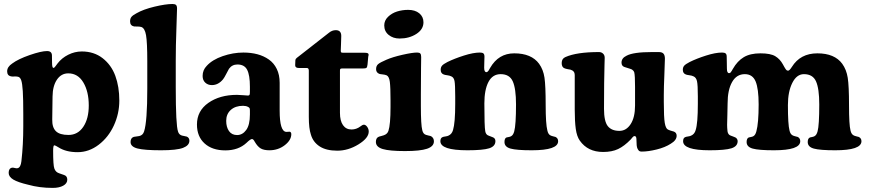

<svg xmlns="http://www.w3.org/2000/svg" viewBox="-20 -730 4263 942"><path d="M94.2 -111.8V-169.4Q94.2 -244.6 91.8 -282.7Q89.4 -320.8 84.2 -335.9Q79.1 -351.1 68.4 -353.5Q59.6 -355.5 49.3 -354.7Q39.1 -354 33.2 -355.5Q15.1 -359.4 15.1 -380.4Q15.1 -401.9 40 -418.5Q69.3 -440.4 126 -460Q182.6 -479.5 210.9 -479.5Q234.9 -479.5 234.9 -457Q234.9 -452.1 235.1 -440.9Q235.4 -429.7 235.4 -422.4Q235.4 -409.7 237.1 -403.1Q238.8 -396.5 242.7 -397Q244.1 -397 245.4 -397.7Q246.6 -398.4 248.5 -400.6Q250.5 -402.8 252 -404.8Q253.4 -406.7 256.6 -410.9Q259.8 -415 262.2 -418.5Q282.7 -445.3 314.7 -461.4Q346.7 -477.5 381.3 -477.5Q440.9 -477.5 483.4 -444.6Q525.9 -411.6 545.7 -358.2Q565.4 -304.7 565.4 -236.3Q565.4 -172.9 538.8 -114.7Q512.2 -56.6 464.4 -20Q416.5 16.6 360.8 16.6Q303.7 16.6 266.6 -7.3Q251 -17.1 246.6 -17.1Q240.7 -17.1 240.7 9.3Q240.7 81.1 246.6 96.7Q252.9 115.2 271.5 120.6Q277.8 123 293.9 128.4Q310.1 133.3 310.1 151.4Q310.1 169.9 290.3 180.9Q270.5 191.9 238.8 191.9Q173.3 191.9 118.2 176.3Q67.9 164.6 45.2 150.9Q22.5 137.2 22.5 118.2Q22.5 96.2 38.6 92.8Q43.9 91.8 52.5 94.2Q61 96.7 66.4 95.2Q81.5 91.8 85 61Q94.2 -18.6 94.2 -111.8ZM315.9 -67.9Q361.8 -67.9 388.7 -107.9Q415.5 -147.9 415.5 -212.4Q415.5 -280.8 388.9 -325.4Q362.3 -370.1 314.9 -370.1Q280.3 -370.1 259.3 -339.1Q238.3 -308.1 237.8 -256.3L236.3 -144Q235.4 -105 254.2 -86.4Q272.9 -67.9 315.9 -67.9Z M702.6 -295.4V-428.7Q702.6 -522.5 696.5 -557.4Q690.4 -592.3 672.9 -597.7Q663.1 -600.1 652.8 -599.9Q642.6 -599.6 638.2 -600.1Q618.2 -604 618.2 -625Q618.2 -639.2 625.2 -647.5Q632.3 -655.8 649.9 -665Q683.1 -684.1 738 -697.3Q793 -710.4 826.2 -710.4Q838.4 -710.4 843.5 -705.8Q848.6 -701.2 848.6 -688Q848.6 -672.4 845.5 -589.4Q842.3 -506.3 842.3 -432.6V-301.8Q842.3 -115.7 853.5 -84.5Q857.9 -69.3 872.6 -64.9Q877 -63.5 885 -62.3Q893.1 -61 897 -59.6Q909.2 -53.7 909.2 -39.6Q909.2 -16.6 878.2 -4.6Q847.2 7.3 770 7.3Q688.5 7.3 654.5 -1.5Q620.6 -10.3 620.6 -33.2Q620.6 -53.7 636.7 -58.6Q640.6 -59.6 649.9 -60.5Q659.2 -61.5 663.1 -62.5Q681.2 -66.4 687 -85.4Q702.6 -133.3 702.6 -295.4Z M974.1 -357.4Q974.1 -386.2 994.1 -406.7Q1021.5 -437 1072.5 -454.6Q1123.5 -472.2 1174.3 -472.2Q1211.4 -472.2 1242.7 -463.9Q1273.9 -455.6 1298.8 -438.2Q1323.7 -420.9 1337.9 -391.8Q1352.1 -362.8 1352.1 -323.7V-187Q1352.1 -85.9 1383.8 -83Q1387.7 -82.5 1393.1 -83.3Q1398.4 -84 1399.9 -84Q1409.2 -83 1409.2 -71.8Q1409.2 -42.5 1377 -17.6Q1344.7 7.3 1301.8 7.3Q1274.9 7.3 1259.5 -1.5Q1244.1 -10.3 1230 -34.2Q1223.1 -47.9 1216.3 -47.9Q1208.5 -47.9 1189 -28.8Q1149.4 7.8 1085.4 7.8Q1021.5 7.8 983.9 -26.1Q946.3 -60.1 946.3 -119.1Q946.3 -186 1002.4 -225.3Q1058.6 -264.6 1142.6 -264.6Q1153.8 -264.6 1173.3 -262.9Q1192.9 -261.2 1196.3 -261.2Q1202.6 -261.2 1204.3 -264.6Q1206.1 -268.1 1206.1 -280.8V-304.7Q1206.1 -361.3 1192.6 -387.5Q1179.2 -413.6 1145 -413.6Q1118.7 -413.6 1103.5 -392.6Q1100.6 -388.2 1090.6 -368.4Q1080.6 -348.6 1074.2 -340.8Q1050.8 -312.5 1019.5 -312.5Q1000 -312.5 987.1 -324.5Q974.1 -336.4 974.1 -357.4ZM1206.1 -168V-187Q1206.1 -195.3 1204.6 -199Q1203.1 -202.6 1196.8 -205.6Q1187 -210.9 1172.4 -210.9Q1134.8 -210.9 1112.3 -190.7Q1089.8 -170.4 1089.8 -137.2Q1089.8 -106.4 1103.5 -86.9Q1117.2 -67.4 1143.1 -67.4Q1169.9 -67.4 1188 -92.3Q1206.1 -117.2 1206.1 -168Z M1647.9 -176.3Q1647.9 -137.2 1662.8 -116Q1677.7 -94.7 1704.6 -94.7Q1728.5 -94.7 1748.5 -109.9Q1750 -110.8 1752.7 -112.8Q1755.4 -114.7 1757.1 -115.7Q1758.8 -116.7 1761 -117.4Q1763.2 -118.2 1765.1 -118.2Q1773.9 -118.2 1781.5 -107.7Q1789.1 -97.2 1789.1 -84.5Q1789.1 -52.7 1738.8 -21.7Q1688.5 9.3 1634.8 9.3Q1580.6 9.3 1548.3 -11.7Q1516.1 -32.7 1505.4 -69.3Q1495.1 -99.6 1495.1 -156.7V-383.8Q1495.1 -396.5 1484.9 -396.5H1445.8Q1428.2 -396.5 1428.2 -409.7Q1428.2 -423.8 1429.2 -434.6Q1430.2 -441.9 1436.5 -446.3L1593.3 -568.8Q1608.9 -582 1627.4 -582Q1654.3 -582 1654.3 -553.7Q1654.3 -543.9 1653.1 -513.7Q1651.9 -483.4 1651.9 -481.9Q1651.9 -474.1 1654.3 -472.7Q1656.7 -471.2 1666 -471.2H1768.1Q1779.8 -471.2 1784.2 -469Q1788.6 -466.8 1788.6 -460.9Q1788.6 -460.4 1787.8 -457Q1787.1 -453.6 1786.6 -451.7L1783.2 -413.6Q1781.7 -399.9 1777.6 -397Q1773.4 -394 1758.8 -394H1657.7Q1651.9 -394 1649.9 -391.8Q1647.9 -389.6 1647.9 -383.8Z M1865.2 -605.5Q1865.2 -629.4 1883.8 -647.5Q1902.3 -665.5 1928.2 -673.6Q1954.1 -681.6 1982.4 -681.6Q2016.6 -681.6 2037.1 -664.8Q2057.6 -647.9 2057.6 -620.6Q2057.6 -585.9 2022.7 -563.5Q1987.8 -541 1940.4 -541Q1908.7 -541 1887 -558.6Q1865.2 -576.2 1865.2 -605.5ZM1896 -205.6V-236.8Q1896 -302.2 1892.6 -328.4Q1889.2 -354.5 1877 -360.4Q1869.1 -363.8 1856.7 -365Q1844.2 -366.2 1840.8 -367.7Q1825.2 -374 1825.2 -390.6Q1825.2 -406.7 1835.2 -415.3Q1845.2 -423.8 1876 -437Q1906.2 -450.2 1954.6 -461.2Q2002.9 -472.2 2026.4 -472.2Q2038.1 -472.2 2042.2 -467.3Q2046.4 -462.4 2046.4 -450.2Q2046.4 -443.8 2045.7 -396.5Q2044.9 -349.1 2044.9 -266.1V-209.5Q2044.9 -116.7 2051.8 -91.3Q2055.7 -72.8 2069.8 -68.4Q2074.7 -66.4 2082.8 -64.9Q2090.8 -63.5 2095.2 -61.5Q2108.9 -53.2 2108.9 -36.6Q2108.9 -11.7 2075.2 -0.2Q2041.5 11.2 1966.8 11.2Q1891.6 11.2 1857.9 1.2Q1824.2 -8.8 1824.2 -33.7Q1824.2 -52.2 1836.4 -58.1Q1840.8 -60.5 1850.1 -62.5Q1859.4 -64.5 1863.3 -66.4Q1880.4 -72.3 1885.7 -87.9Q1896 -118.7 1896 -205.6Z M2213.4 -220.7V-256.8Q2213.4 -314.5 2210 -332.5Q2206.5 -350.6 2193.8 -355.5Q2186 -359.4 2174.3 -360.8Q2162.6 -362.3 2157.7 -364.3Q2142.1 -369.6 2142.1 -387.7Q2142.1 -399.9 2148.7 -407.7Q2155.3 -415.5 2175.3 -425.8Q2209 -442.4 2255.6 -457.3Q2302.2 -472.2 2334.5 -472.2Q2346.7 -472.2 2351.8 -467.8Q2356.9 -463.4 2356.9 -451.7Q2356.9 -442.9 2356.2 -427.5Q2355.5 -412.1 2355.5 -397.9Q2355.5 -376 2366.2 -376Q2369.6 -376 2372.3 -378.4Q2375 -380.9 2377 -383.5Q2378.9 -386.2 2382.8 -393.6Q2384.3 -395.5 2384.8 -397Q2425.8 -468.3 2502.9 -468.3Q2587.4 -468.3 2625 -417Q2645.5 -388.7 2651.4 -348.9Q2657.2 -309.1 2657.2 -214.4Q2657.2 -121.6 2665.5 -89.8Q2669.4 -70.8 2681.2 -65.4Q2686 -63 2694.3 -61Q2702.6 -59.1 2705.6 -58.1Q2718.3 -51.8 2718.3 -37.1Q2718.3 7.3 2588.9 7.3Q2514.6 7.3 2484.9 -1Q2455.1 -9.3 2455.1 -33.2Q2455.1 -51.8 2465.3 -55.7Q2466.3 -56.2 2474.9 -57.6Q2483.4 -59.1 2487.3 -61.5Q2498 -66.9 2502.9 -85.4Q2511.7 -117.2 2511.7 -217.8Q2511.7 -295.4 2495.8 -330.8Q2480 -366.2 2436.5 -366.2Q2396.5 -366.2 2376.5 -327.9Q2356.4 -289.6 2356.4 -222.2Q2356.4 -108.9 2360.8 -85.9Q2363.8 -68.8 2377.4 -64.5Q2380.9 -63 2388.2 -60.3Q2395.5 -57.6 2399.9 -55.7Q2410.6 -50.3 2410.6 -37.6Q2410.6 -12.2 2380.1 -2.4Q2349.6 7.3 2273.4 7.3Q2140.6 7.3 2140.6 -37.1Q2140.6 -52.7 2150.9 -57.1Q2154.8 -59.1 2165.3 -60.5Q2175.8 -62 2180.2 -64.5Q2196.8 -71.8 2202.6 -91.8Q2213.4 -127 2213.4 -220.7Z M3236.8 -264.2V-230Q3236.8 -154.3 3241.5 -127Q3246.1 -99.6 3257.3 -94.2Q3262.2 -91.8 3267.3 -90.1Q3272.5 -88.4 3277.8 -86.9Q3283.2 -85.4 3286.1 -84.5Q3299.8 -79.1 3299.8 -64Q3299.8 -42 3271 -24.9Q3243.2 -6.8 3201.7 3.4Q3160.2 13.7 3128.4 13.7Q3120.1 13.7 3116 10.7Q3111.8 7.8 3107.4 -1.5Q3102.5 -11.2 3102.5 -45.9Q3102.5 -62.5 3093.3 -62.5Q3090.8 -62.5 3088.4 -61Q3085.9 -59.6 3084.5 -57.6Q3083 -55.7 3079.6 -51.8Q3076.2 -47.9 3074.2 -45.4Q3043 -13.2 3012.7 1.2Q2982.4 15.6 2939 15.6Q2863.8 15.6 2824.7 -40Q2810.1 -60.5 2804.9 -97.4Q2799.8 -134.3 2799.8 -192.4V-362.3Q2799.8 -381.8 2779.3 -388.2Q2776.9 -388.7 2765.6 -390.6Q2754.4 -392.6 2748.5 -395.5Q2735.8 -400.9 2735.8 -420.9Q2735.8 -442.4 2754.4 -450.2Q2809.6 -474.6 2918.9 -474.6Q2930.7 -474.6 2938.7 -467Q2946.8 -459.5 2946.8 -446.3Q2946.8 -440.9 2945.8 -409.7Q2944.8 -378.4 2944.1 -321.3Q2943.4 -264.2 2943.4 -196.3Q2943.4 -134.8 2961.9 -111.3Q2980.5 -87.9 3019 -87.9Q3052.7 -87.9 3074.2 -121.1Q3095.7 -154.3 3095.7 -212.4V-304.2Q3095.7 -359.9 3091.8 -375Q3089.8 -380.4 3086.4 -384Q3083 -387.7 3080.6 -388.9Q3078.1 -390.1 3072.8 -392.1Q3045.9 -400.4 3043.5 -401.4Q3029.3 -406.2 3029.3 -422.9Q3029.3 -444.8 3053.7 -456.5Q3086.4 -474.6 3179.7 -474.6H3211.9Q3228.5 -474.6 3235.4 -466.6Q3242.2 -458.5 3242.2 -441.9Q3242.2 -422.9 3239.5 -362.3Q3236.8 -301.8 3236.8 -264.2Z M3403.8 -220.7V-256.8Q3403.8 -313 3399.7 -331.5Q3395.5 -350.1 3382.3 -355.5Q3374.5 -359.4 3362.5 -360.8Q3350.6 -362.3 3345.7 -364.3Q3330.1 -369.6 3330.1 -387.7Q3330.1 -399.9 3336.9 -407.7Q3343.8 -415.5 3363.8 -425.8Q3397 -442.4 3443.6 -457.3Q3490.2 -472.2 3522.5 -472.2Q3534.7 -472.2 3540 -467.8Q3545.4 -463.4 3545.4 -451.7Q3545.4 -442.9 3545.9 -425Q3546.4 -407.2 3546.4 -393.1Q3546.4 -371.1 3557.1 -371.1Q3559.6 -371.1 3561.5 -372.1Q3563.5 -373 3566.2 -376.7Q3568.8 -380.4 3570.3 -382.8Q3571.8 -385.3 3575.7 -392.1Q3597.7 -430.7 3629.2 -449.5Q3660.6 -468.3 3710.9 -468.3Q3760.7 -468.3 3783.9 -454.1Q3807.1 -439.9 3820.8 -414.6Q3826.2 -404.8 3828.4 -400.9Q3830.6 -397 3834 -391.8Q3837.4 -386.7 3840.3 -385Q3843.3 -383.3 3846.7 -383.3Q3853.5 -383.3 3865.2 -401.9Q3906.7 -468.3 3990.2 -468.3Q4074.7 -468.3 4112.3 -417Q4132.8 -388.7 4139.2 -348.4Q4145.5 -308.1 4145.5 -214.4Q4145.5 -117.7 4152.8 -89.8Q4156.7 -71.3 4168.9 -65.4Q4173.8 -63 4182.1 -61Q4190.4 -59.1 4193.4 -58.1Q4206.5 -51.8 4206.5 -37.1Q4206.5 7.3 4077.6 7.3Q4002.9 7.3 3972.9 -1Q3942.9 -9.3 3942.9 -33.2Q3942.9 -51.3 3954.1 -55.7Q3955.1 -56.2 3963.1 -57.6Q3971.2 -59.1 3975.6 -61.5Q3986.3 -66.9 3991.2 -85.4Q3999.5 -115.2 3999.5 -217.8Q3999.5 -295.4 3983.6 -330.8Q3967.8 -366.2 3924.3 -366.2Q3888.7 -366.2 3867.2 -323.2Q3845.7 -280.3 3845.7 -214.4Q3845.7 -119.6 3853.5 -89.8Q3857.4 -71.3 3869.6 -65.4Q3874.5 -63 3882.8 -61Q3891.1 -59.1 3894 -58.1Q3906.2 -51.8 3906.2 -37.1Q3906.2 7.3 3777.3 7.3Q3702.6 7.3 3672.9 -1Q3643.1 -9.3 3643.1 -33.2Q3643.1 -51.3 3653.8 -55.7Q3654.8 -56.2 3663.1 -57.6Q3671.4 -59.1 3675.8 -61.5Q3686 -66.9 3690.9 -85.4Q3702.1 -126 3702.1 -217.8Q3702.1 -294.4 3687.3 -330.3Q3672.4 -366.2 3634.3 -366.2Q3593.8 -366.2 3571.8 -327.4Q3549.8 -288.6 3549.8 -222.2Q3549.8 -200.7 3548.6 -165.5Q3547.4 -130.4 3547.4 -117.4Q3547.4 -104.5 3549.3 -85.9Q3551.8 -68.8 3565.4 -64.5Q3568.4 -63.5 3576.2 -60.5Q3584 -57.6 3587.9 -55.7Q3592.3 -53.7 3595.7 -48.6Q3599.1 -43.5 3599.1 -37.6Q3599.1 -12.2 3568.6 -2.4Q3538.1 7.3 3461.9 7.3Q3331.5 7.3 3331.5 -37.1Q3331.5 -53.2 3341.8 -57.1Q3345.7 -59.1 3356 -60.5Q3366.2 -62 3370.6 -64.5Q3387.7 -71.8 3393.1 -91.8Q3403.8 -125 3403.8 -220.7Z"/></svg>

Font: Cooper*
Style: Bold
Weight: 700
Designer: Owen Earl
Foundry: indestructible type*
Version: Version 0.001